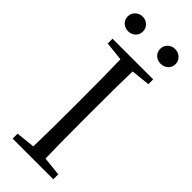

<svg xmlns="http://www.w3.org/2000/svg" viewBox="-295 -955 991 991"><g transform="rotate(45 200.5 -460.0)"><path d="M52 0V-36L156 -47Q159 -142 159 -337V-392Q159 -587 156 -683L52 -694V-729H349V-694L245 -683Q242 -588 242 -392V-337Q242 -143 245 -47L349 -36V0ZM82 -813Q58 -813 42 -828Q26 -843 26 -866Q26 -889 42.5 -904.5Q59 -920 82 -920Q105 -920 121 -904.5Q137 -889 137 -866Q137 -843 121 -828Q105 -813 82 -813ZM318 -813Q295 -813 279 -828Q263 -843 263 -866Q263 -889 279 -904.5Q295 -920 318.5 -920Q342 -920 358.5 -904.5Q375 -889 375 -866Q375 -843 358.5 -828Q342 -813 318 -813Z"/></g></svg>

Font: GenRyuMin TW R
Style: Regular
Weight: 400
Version: Version 1.501;PS 1;hotconv 16.6.51;makeotf.lib2.5.65220